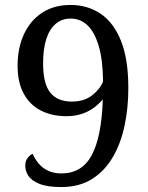

<svg xmlns="http://www.w3.org/2000/svg" viewBox="-20 -744 599 775"><path d="M227 11Q171 11 139 -2Q107 -15 94.5 -34.5Q82 -54 82 -75Q82 -94 91.5 -106.5Q101 -119 112 -123Q121 -102 136 -84Q151 -66 174 -55Q197 -44 228 -44Q311 -44 350.5 -118Q390 -192 395 -343Q381 -326 360 -310Q339 -294 311 -284.5Q283 -275 248 -275Q190 -275 145.5 -297.5Q101 -320 76 -365.5Q51 -411 51 -478Q51 -550 76.5 -605.5Q102 -661 150 -692.5Q198 -724 265 -724Q333 -724 385.5 -689Q438 -654 468 -580Q498 -506 498 -388Q498 -309 483 -237.5Q468 -166 435.5 -110Q403 -54 351.5 -21.5Q300 11 227 11ZM270 -334Q319 -334 351 -358.5Q383 -383 396 -415Q395 -504 378 -560Q361 -616 332.5 -642.5Q304 -669 265 -669Q230 -669 205 -648Q180 -627 167 -587Q154 -547 154 -488Q154 -406 183 -370Q212 -334 270 -334Z"/></svg>

Font: Noto Serif Georgian
Style: Regular
Weight: 400
Designer: Monotype Design Team, Akaki Razmadze
Foundry: Google LLC
Version: Version 2.002